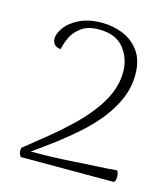

<svg xmlns="http://www.w3.org/2000/svg" viewBox="-78 -764 514 586"><g transform="rotate(15 179.0 -471.0)"><path d="M41 -241Q36 -245 34.5 -252Q33 -259 34 -268Q69 -296 104 -324.5Q139 -353 169.5 -382Q200 -411 224 -442Q248 -473 261.5 -505.5Q275 -538 275 -572Q275 -615 249.5 -647Q224 -679 171 -679Q135 -679 114 -663Q93 -647 84 -626Q75 -605 73 -591Q64 -591 58 -594.5Q52 -598 49 -604Q46 -610 46 -617Q46 -633 60.5 -653Q75 -673 104 -687Q133 -701 174 -701Q210 -701 241.5 -688Q273 -675 293 -647Q313 -619 313 -573Q313 -535 298 -499Q283 -463 257.5 -430.5Q232 -398 199.5 -369Q167 -340 132.5 -314Q98 -288 65 -265Q97 -265 132 -266Q167 -267 202 -269.5Q237 -272 271 -273.5Q305 -275 334 -278Q337 -276 338.5 -270.5Q340 -265 340 -258.5Q340 -252 338.5 -247Q337 -242 333 -241Z"/></g></svg>

Font: Arima ExtraLight
Style: Regular
Weight: 250
Designer: Joana Correia and Natanael Gama
Foundry: NDISCOVER
Version: Version 1.101;gftools[0.9.23]